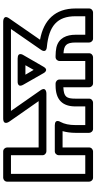

<svg xmlns="http://www.w3.org/2000/svg" viewBox="288 -882 618 1235"><g transform="rotate(-90 597.5 -264.0)"><path d="M914 -272C1048 -259 1111 -206 1111 -88V-25H992V-88C992 -144 972 -197 909 -211C893 -214 876 -216 856 -216H848C833 -216 823 -202 823 -191V-25H704V-191C704 -206 690 -216 679 -216H666C572 -216 531 -170 531 -88V-25H411V-88C411 -128 418 -160 431 -184C431 -184 455 -221 409 -221H242C227 -221 217 -207 217 -196V-25H97V-503H217V-300C217 -285 231 -275 242 -275H613C613 -275 662 -274 634 -314L502 -503H1029L896 -311C896 -311 868 -276 914 -272ZM960 -316 1097 -514C1125 -554 1076 -553 1076 -553H454C405 -553 433 -514 433 -514L565 -325H267V-528C267 -539 257 -553 242 -553H72C61 -553 47 -543 47 -528V0C47 11 57 25 72 25H242C253 25 267 15 267 0V-171H372C365 -146 361 -118 361 -88V0C361 11 371 25 386 25H556C567 25 581 15 581 0V-88C581 -146 592 -163 654 -166V0C654 11 664 25 679 25H848C859 25 873 15 873 0V-165C923 -162 942 -148 942 -88V0C942 11 952 25 967 25H1136C1147 25 1161 15 1161 0V-88C1161 -219 1086 -293 960 -316ZM787 -295 861 -423C861 -423 886 -460 839 -460H692C692 -460 648 -463 671 -423L744 -295C744 -295 764 -254 787 -295ZM766 -357 735 -410H796Z"/></g></svg>

Font: Asimov
Style: XWidOu
Weight: 500
Designer: Google
Version: Version 2.000980; 2014